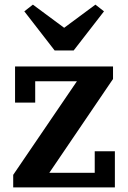

<svg xmlns="http://www.w3.org/2000/svg" viewBox="-20 -809 552 829"><path d="M37 -54 312 -458H132V-366H45V-522H468V-468L193 -63H389V-156H476V0H37ZM85 -760 122 -789 257 -689 392 -789 429 -760 298 -591H216Z"/></svg>

Font: IBM Plex Serif SmBld
Style: Regular
Weight: 600
Designer: Mike Abbink, Paul van der Laan, Pieter van Rosmalen
Foundry: Bold Monday
Version: Version 3.001